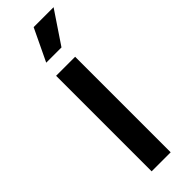

<svg xmlns="http://www.w3.org/2000/svg" viewBox="-248 -743 756 756"><g transform="rotate(-45 129.5 -365.0)"><path d="M75 0V-532H181V0ZM84 -596 148 -730H259L169 -596Z"/></g></svg>

Font: Geist Med
Style: Regular
Weight: 400
Designer: Basement.studio, Andrés Briganti, Mateo Zaragoza
Foundry: Basement.studio, Vercel, Andrés Briganti, Guido Ferreyra, Mateo Zaragoza
Version: Version 1.401